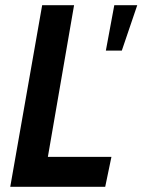

<svg xmlns="http://www.w3.org/2000/svg" viewBox="-20 -720 549 740"><path d="M19.5 0 142.5 -700H265.5L164.5 -115.5H409.5L385.5 0ZM388 -525 420.5 -700H509L449.5 -525Z"/></svg>

Font: Cabin Condensed
Style: Bold Italic
Weight: 700
Width: 3
Italic angle: -10°
Designer: Pablo Impallari
Foundry: Pablo Impallari. http://www.impallari.com Igino Marini. http://www.ikern.com
Version: Version 3.001; ttfautohint (v1.8.3)